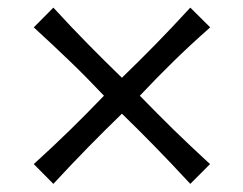

<svg xmlns="http://www.w3.org/2000/svg" viewBox="-20 -557 626 494"><path d="M117.3 -83.9Q165.2 -135.7 206.8 -178.1Q248.4 -220.6 293.7 -264.5Q338.9 -220.6 380.3 -178.1Q421.7 -135.7 469.6 -83.9L520.4 -134.8Q469.1 -181.9 426.4 -223.6Q383.8 -265.4 339.8 -310.7Q383.8 -357.4 426 -398.7Q468.2 -440.1 520.8 -486.6L469.6 -537.4Q422.6 -486.1 380.8 -443.5Q339 -400.9 293.7 -356.9Q248.3 -400.9 206.4 -443.5Q164.4 -486.1 117.3 -537.4L66.9 -486.6Q119.1 -438.7 161.3 -398Q203.5 -357.4 247.5 -310.7Q203.9 -265.4 161.3 -223.6Q118.7 -181.9 66.9 -134.8Z"/></svg>

Font: Pinar-VF
Style: Regular
Weight: 300
Designer: Amin Abedi
Version: Version 3.0